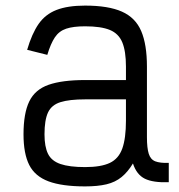

<svg xmlns="http://www.w3.org/2000/svg" viewBox="-20 -652 640 686"><path d="M284 14Q202 14 153.5 -4Q105 -22 84.5 -62.5Q64 -103 64 -172Q64 -247 84.5 -289.5Q105 -332 153.5 -349Q202 -366 284 -366H430V-414Q430 -469 417 -500.5Q404 -532 372.5 -545Q341 -558 284 -558Q242 -558 216.5 -549.5Q191 -541 176 -518.5Q161 -496 149 -456L77 -474Q94 -532 118 -566.5Q142 -601 182 -616.5Q222 -632 284 -632Q367 -632 415.5 -610.5Q464 -589 484.5 -541Q505 -493 505 -414V-162Q505 -123 511.5 -102.5Q518 -82 535 -75.5Q552 -69 583 -70V-1Q527 1 497.5 -13.5Q468 -28 455 -68Q437 -38 414.5 -19.5Q392 -1 360.5 6.5Q329 14 284 14ZM284 -55Q341 -55 372.5 -70Q404 -85 417 -121.5Q430 -158 430 -221V-297H284Q228 -297 196 -287Q164 -277 151.5 -250Q139 -223 139 -172Q139 -128 151.5 -102.5Q164 -77 196 -66Q228 -55 284 -55Z"/></svg>

Font: Victor Mono Thin
Style: Regular
Weight: 400
Monospace: yes
Version: Version 1.561;gftools[0.9.30]